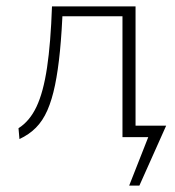

<svg xmlns="http://www.w3.org/2000/svg" viewBox="-20 -430 550 602"><path d="M396 0V-36H501L483 0ZM385 152 459 -36H501L417 152ZM41 6 38 -28Q73 -50 94.5 -95.5Q116 -141 127.5 -218Q139 -295 143 -410H177Q174 -331 168 -270Q162 -209 152.5 -163Q143 -117 128.5 -84Q114 -51 92.5 -29.5Q71 -8 41 6ZM364 0V-410H405V0ZM164 -379V-410H382V-379Z"/></svg>

Font: Ysabeau Infant ExtraLight
Style: Regular
Weight: 250
Designer: Christian Thalmann (Catharsis Fonts)
Version: Version 2.001;gftools[0.9.30]; featfreeze: ss01,ss02,lnum